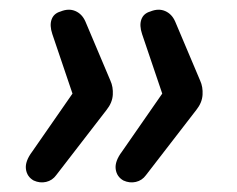

<svg xmlns="http://www.w3.org/2000/svg" viewBox="-20 -465 493 400"><path d="M50 -89Q36 -97 34 -113Q32 -129 47 -149L131 -270L89 -394Q83 -412 87.5 -424.5Q92 -437 106 -441Q123 -448 137 -442Q151 -436 158 -420L210 -297Q216 -284 215 -267.5Q214 -251 202 -236L97 -100Q89 -89 76 -86Q63 -83 50 -89ZM237 -89Q223 -97 221 -113Q219 -129 234 -149L318 -270L276 -394Q270 -412 274.5 -424.5Q279 -437 293 -441Q310 -448 324 -442Q338 -436 345 -420L397 -297Q403 -284 402 -267.5Q401 -251 389 -236L284 -100Q276 -89 263 -86Q250 -83 237 -89Z"/></svg>

Font: Nunito Medium
Style: Italic
Weight: 500
Designer: Vernon Adams
Foundry: Vernon Adams
Version: Version 3.601